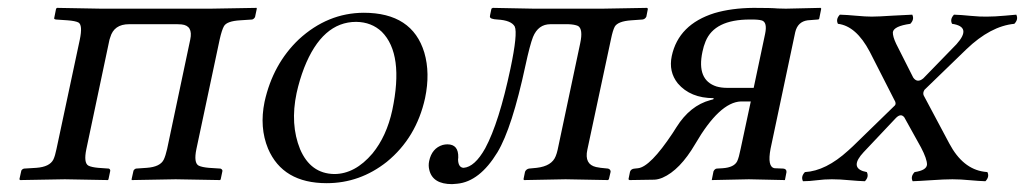

<svg xmlns="http://www.w3.org/2000/svg" viewBox="-20 -451 2579 483"><path d="M180.7 -351.1Q188.5 -388.2 177.2 -394.5Q169.4 -398.4 149.9 -399.9L120.6 -401.9Q116.7 -402.3 116.2 -404.8Q116.2 -406.2 116.7 -407.2L121.1 -429.2L123.5 -431.2Q124.5 -431.2 233.4 -429.2H510.3L625.5 -431.2L626 -429.2L621.6 -408.2Q619.1 -403.3 614.3 -401.9L584 -399.9Q550.8 -397.9 543.5 -385.3Q538.1 -376 532.7 -352.1L474.1 -76.2Q466.8 -41 480 -34.2Q488.3 -30.3 505.4 -28.8L534.7 -26.9Q539.6 -24.9 539.6 -21L535.2 0L533.7 2Q532.7 2 421.9 0L311.5 2L311 0L315.9 -22Q318.4 -25.9 321.8 -26.9L349.1 -28.8Q383.3 -31.2 392.1 -49.8Q396.5 -59.1 400.4 -76.2L458.5 -351.1Q466.3 -386.7 436.5 -389.6Q431.6 -390.1 425.8 -390.1H304.7Q266.6 -390.1 257.3 -356.9Q256.3 -353.5 255.4 -351.1L197.3 -76.2Q189.9 -41 202.6 -34.2Q210.4 -30.3 227.1 -28.8L253.9 -26.9Q257.8 -24.9 257.3 -21L252.9 0L251.5 2Q250.5 2 143.1 0L30.8 2L28.8 0L33.7 -22Q36.1 -25.9 40.5 -26.9L71.3 -28.8Q105 -31.2 114.3 -49.8Q118.7 -59.1 122.1 -76.2Z M645.5 -194.8Q666.5 -290 731.9 -352.1Q804.2 -418.5 895 -418.9Q1017.1 -418.9 1047.4 -318.8Q1062.5 -267.1 1049.3 -204.1Q1027.3 -104.5 953.1 -43.9Q885.3 9.8 801.8 9.8Q691.4 9.8 654.3 -77.1Q632.3 -130.4 645.5 -194.8ZM876 -396Q790.5 -396 745.1 -280.3Q733.4 -250 726.1 -216.8Q709.5 -138.2 734.9 -75.7Q761.2 -14.2 820.8 -13.2Q873 -13.2 917 -64.9Q952.6 -108.4 966.8 -173.8Q996.6 -314.9 940.4 -371.1Q914.6 -395.5 876 -396Z M1059.6 -45.9Q1066.4 -78.1 1093.8 -86.4Q1100.1 -87.9 1105.5 -87.9Q1133.8 -87.9 1132.8 -54.7Q1132.8 -52.2 1132.3 -49.8Q1132.8 -29.8 1146 -28.8Q1174.3 -30.8 1200.7 -78.1Q1235.4 -142.6 1264.2 -278.8Q1282.7 -366.7 1274.9 -384.3Q1266.1 -399.9 1231.4 -401.9Q1212.4 -402.8 1212.4 -409.2Q1212.4 -411.6 1212.9 -413.1L1216.3 -429.2L1219.7 -431.2Q1220.7 -431.2 1322.3 -429.2H1496.1L1607.4 -431.2L1609.9 -429.2L1606 -409.2Q1603 -402.8 1596.2 -401.9L1567.9 -399.9Q1534.2 -397.5 1526.4 -383.8Q1521.5 -374.5 1517.1 -353L1457.5 -74.2Q1449.7 -37.6 1479.5 -30.8Q1485.4 -29.8 1491.2 -28.8L1509.8 -26.9Q1516.1 -24.9 1516.1 -19L1511.7 0L1509.3 2Q1508.3 2 1402.8 0L1298.3 2L1296.9 0L1300.8 -19Q1303.7 -25.4 1310.5 -26.9L1330.1 -28.8Q1368.2 -33.2 1377.9 -58.1Q1380.9 -65.4 1382.8 -74.2L1439.5 -341.8Q1447.3 -377.9 1434.1 -385.7Q1425.3 -389.6 1409.7 -390.1H1364.7Q1334 -390.1 1320.8 -357.9Q1313 -337.9 1301.8 -286.1Q1268.1 -128.9 1231.4 -67.9Q1186.5 5.9 1129.9 11.2Q1123.5 11.7 1117.2 12.2Q1068.8 12.2 1060.1 -22.9Q1057.1 -34.2 1059.6 -45.9Z M1561 0 1564.9 -19Q1567.4 -26.4 1576.7 -26.9L1585 -27.8Q1615.7 -31.2 1671.9 -115.7Q1677.2 -124 1681.6 -130.9Q1715.8 -185.5 1767.1 -199.2Q1771.5 -200.2 1774.4 -201.2L1775.4 -204.1Q1716.8 -204.1 1685.1 -241.2Q1661.6 -270.5 1669.9 -310.1Q1687 -389.6 1777.3 -418Q1820.3 -430.7 1875.5 -431.2Q1921.4 -431.2 1936.5 -429.7Q1945.8 -429.2 1957 -429.2L2044.4 -431.2L2045.9 -429.2L2041 -404.8Q2040.5 -401.9 2037.1 -401.9L2011.7 -399.9Q1986.8 -396.5 1980.5 -370.1L1918.5 -77.1Q1909.7 -30.8 1928.7 -27.8L1950.7 -26.9Q1959 -25.9 1958.5 -18.1L1954.6 2Q1953.6 2 1863.8 0L1770.5 2L1774.9 -20Q1777.8 -25.9 1782.7 -26.9L1797.9 -27.8Q1826.7 -29.8 1834.5 -45.4Q1838.9 -54.7 1843.3 -77.1L1868.7 -195.8H1843.8Q1790 -193.8 1729 -88.9Q1690.4 -22.9 1646.5 -3.9Q1635.7 0.5 1626.5 1L1563.5 2ZM1747.1 -320.8Q1731.9 -249.5 1782.7 -233.4Q1794.9 -230 1808.6 -230H1876L1904.8 -366.2Q1910.6 -394.5 1897 -399.4Q1887.7 -402.3 1866.2 -401.9Q1777.3 -401.9 1754.9 -346.7Q1750 -335 1747.1 -320.8Z M2234.4 -340.8 2277.3 -255.9Q2287.6 -241.2 2302.7 -253.9L2386.2 -339.8Q2425.8 -383.8 2375 -391.1Q2369.1 -402.8 2379.9 -414.1Q2397.5 -413.6 2421.9 -411.1Q2447.3 -408.7 2462.9 -409.2Q2481.9 -409.2 2508.3 -411.6Q2526.9 -413.6 2536.6 -414.1Q2542.5 -402.3 2531.7 -391.1Q2471.7 -385.3 2411.1 -327.1L2305.7 -225.1Q2300.8 -217.3 2303.7 -210.9L2368.2 -89.8Q2401.9 -26.4 2455.6 -19Q2460 -18.6 2463.9 -18.1Q2469.7 -6.3 2459 4.9Q2442.4 4.4 2420.9 2.4Q2396 0 2376 0Q2356 0 2321.3 2.4Q2292 4.4 2275.9 4.9Q2270 -6.8 2280.8 -18.1Q2311 -22.5 2312 -37.1Q2312 -51.3 2296.9 -80.1L2254.9 -155.8Q2246.1 -167 2233.4 -153.8L2152.3 -67.9Q2118.7 -31.7 2150.9 -20.5Q2155.8 -19 2160.6 -18.1Q2166.5 -6.3 2155.8 4.9Q2139.2 4.4 2117.7 2.4Q2092.8 0 2072.8 0Q2053.7 0 2035.2 2.4Q2016.1 4.9 2000 4.9Q1994.1 -6.8 2004.9 -18.1Q2057.6 -21 2113.8 -72.3Q2120.1 -78.1 2125.5 -83L2231.4 -186Q2235.4 -190.9 2229.5 -200.2L2168 -320.8Q2133.8 -385.7 2087.9 -391.1Q2082 -402.8 2092.8 -414.1Q2110.4 -413.6 2134 -411.4Q2157.7 -409.2 2172.9 -409.2Q2189 -409.2 2225.1 -411.6Q2258.3 -413.6 2274.9 -414.1Q2280.8 -402.3 2270 -391.1Q2228.5 -385.3 2226.1 -370.1Q2225.6 -359.4 2234.4 -340.8Z"/></svg>

Font: Linux Libertine Display Slanted O
Style: Slanted
Weight: 400
Designer: Philipp H. Poll
Foundry: Philipp H. Poll
Version: Version 5.0.9